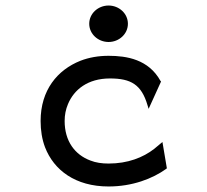

<svg xmlns="http://www.w3.org/2000/svg" viewBox="-20 -664 751 695"><path d="M373 -512C411 -512 443 -541 443 -578C443 -615 411 -644 373 -644C335 -644 303 -615 303 -578C303 -541 335 -512 373 -512ZM518 -270 563 -369 561 -371C518 -449 439 -462 373 -462C336 -462 302 -456 271 -444C188 -411 127 -338 127 -226C127 -192 132 -160 143 -131C175 -48 253 11 373 11C459 11 532 -17 582 -53L584 -55L568 -150L538 -125C498 -94 443 -72 373 -72C349 -72 327 -75 307 -83C251 -104 214 -153 214 -226C214 -248 218 -268 226 -287C248 -340 298 -380 378 -380C454 -380 492 -358 514 -283Z"/></svg>

Font: Charger Monospace
Style: Regular
Weight: 400
Designer: Jasper
Foundry: Cannot Into Space Fonts
Version: Version 0.980